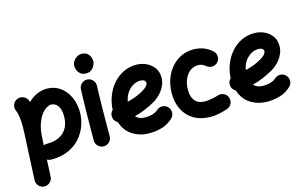

<svg xmlns="http://www.w3.org/2000/svg" viewBox="-120 -1119 2762 1736"><g transform="rotate(-15 1261.0 -250.5)"><path d="M103 285.6Q72.3 284.2 51.8 261.2Q31.2 238.3 32.2 208L47.9 -127.9Q50.8 -175.8 52.7 -217Q54.7 -258.3 54.7 -294.4Q54.7 -342.8 48.6 -383.1Q42.5 -423.3 33.2 -441.4Q20 -468.8 30 -498Q40 -527.3 67.4 -540.5Q94.7 -553.7 124 -544.2Q153.3 -534.7 167 -507.3Q171.9 -497.1 176.3 -485.8Q212.9 -522.5 257.8 -542.7Q302.7 -563 353 -563Q421.4 -563 474.4 -525.9Q527.3 -488.8 557.6 -424.3Q587.9 -359.9 587.9 -277.3Q587.9 -223.1 568.4 -163.3Q548.8 -103.5 505.9 -51Q462.9 1.5 393.6 34.2Q324.2 66.9 225.1 66.9Q205.6 66.9 188 56.6L180.7 214.8Q179.2 245.6 156.2 266.1Q133.3 286.6 103 285.6ZM196.3 -119.1 194.3 -74.7Q209 -81.5 225.1 -81.5Q289.1 -81.5 330.6 -99.6Q372.1 -117.7 396 -147Q419.9 -176.3 429.7 -210.4Q439.5 -244.6 439.5 -277.3Q439.5 -333 425 -362.5Q410.6 -392.1 390.4 -403.3Q370.1 -414.6 353 -414.6Q335.4 -414.6 310.5 -400.4Q285.6 -386.2 261 -354.2Q236.3 -322.3 218.5 -269.3Q200.7 -216.3 197.8 -139.2Q197.8 -135.3 197.3 -131.3Q196.8 -124 196.3 -119.1Z M645.5 -694.8Q645.5 -717.8 658.2 -738.5Q670.9 -759.3 691.9 -772.5Q712.9 -785.6 737.8 -785.6Q769.5 -785.6 788.3 -770.5Q807.1 -755.4 815.7 -734.9Q824.2 -714.4 824.2 -698.2Q824.2 -680.2 814.2 -658Q804.2 -635.7 784.4 -619.9Q764.6 -604 735.4 -604Q700.7 -604 681.2 -620.1Q661.6 -636.2 653.6 -657.5Q645.5 -678.7 645.5 -694.8ZM727.1 -548.3Q757.8 -546.9 778.3 -523.9Q798.8 -501 797.9 -470.7Q796.4 -437.5 795.2 -389.4Q793.9 -341.3 793.2 -286.4Q792.5 -231.4 792 -177.2Q791.5 -123 791.3 -76.7Q791 -30.3 791 0Q791 30.3 769 52.2Q747.1 74.2 716.3 74.2Q686 74.2 664.1 52.2Q642.1 30.3 642.1 0Q642.1 -31.2 642.3 -77.6Q642.6 -124 643.1 -178.5Q643.6 -232.9 644.5 -288.3Q645.5 -343.8 646.7 -392.8Q647.9 -441.9 649.4 -477.5Q650.9 -508.3 673.8 -528.8Q696.8 -549.3 727.1 -548.3Z M1367.2 -8.8Q1316.9 37.1 1258.8 52Q1200.7 66.9 1146 66.9Q1061.5 66.9 992.7 24.9Q923.8 -17.1 895 -104.5Q878.9 -113.3 867.9 -129.2Q856.9 -145 856 -165Q853.5 -199.7 878.9 -224.1Q880.9 -285.6 903.1 -345.9Q925.3 -406.2 965.8 -455.3Q1006.3 -504.4 1063.5 -533.7Q1120.6 -563 1191.4 -563Q1222.7 -563 1255.9 -552.7Q1289.1 -542.5 1317.4 -521.2Q1345.7 -500 1363.3 -468.3Q1380.9 -436.5 1380.9 -393.1Q1380.9 -355 1367.4 -323Q1354 -291 1334.2 -266.6Q1314.5 -242.2 1294.4 -225.6Q1274.4 -209 1260.7 -200.7Q1212.4 -171.9 1161.9 -150.6Q1111.3 -129.4 1058.6 -115.7Q1088.4 -81.5 1146 -81.5Q1226.1 -81.5 1267.6 -119.1Q1290.5 -139.6 1321.3 -138.2Q1352.1 -136.7 1372.6 -113.8Q1393.1 -91.3 1391.6 -60.3Q1390.1 -29.3 1367.2 -8.8ZM1187 -414.6Q1150.9 -414.6 1117.7 -394.8Q1084.5 -375 1061 -340.1Q1037.6 -305.2 1030.3 -259.8Q1114.7 -279.3 1179.2 -317.4Q1212.4 -337.4 1224.6 -352.8Q1236.8 -368.2 1236.8 -380.9Q1236.8 -396.5 1223.4 -405.5Q1210 -414.6 1187 -414.6Z M1903.3 -394.5Q1883.8 -371.6 1852.8 -369.4Q1821.8 -367.2 1798.8 -386.7Q1766.1 -414.6 1728 -414.6Q1685.5 -414.6 1652.8 -389.4Q1620.1 -364.3 1601.3 -320.3Q1582.5 -276.4 1582.5 -219.7Q1582.5 -154.8 1613.8 -118.2Q1645 -81.5 1707 -81.5Q1734.4 -81.5 1769.8 -88.1Q1805.2 -94.7 1834.5 -104.5Q1863.8 -112.8 1891.1 -97.9Q1918.5 -83 1926.3 -53.7Q1934.6 -23.9 1919.7 2.7Q1904.8 29.3 1875.5 38.1Q1831.1 52.7 1793.9 59.8Q1756.8 66.9 1719.7 66.9Q1630.9 66.9 1566.7 30Q1502.4 -6.8 1467.8 -73.5Q1433.1 -140.1 1433.1 -228.5Q1433.1 -298.8 1454.6 -359.4Q1476.1 -419.9 1515.1 -465.8Q1554.2 -511.7 1607.4 -537.4Q1660.6 -563 1723.6 -563Q1822.8 -563 1895.5 -499Q1918.5 -479.5 1920.9 -448.5Q1923.3 -417.5 1903.3 -394.5Z M2471.7 -8.8Q2421.4 37.1 2363.3 52Q2305.2 66.9 2250.5 66.9Q2166 66.9 2097.2 24.9Q2028.3 -17.1 1999.5 -104.5Q1983.4 -113.3 1972.4 -129.2Q1961.4 -145 1960.4 -165Q1958 -199.7 1983.4 -224.1Q1985.4 -285.6 2007.6 -345.9Q2029.8 -406.2 2070.3 -455.3Q2110.8 -504.4 2168 -533.7Q2225.1 -563 2295.9 -563Q2327.1 -563 2360.4 -552.7Q2393.6 -542.5 2421.9 -521.2Q2450.2 -500 2467.8 -468.3Q2485.4 -436.5 2485.4 -393.1Q2485.4 -355 2471.9 -323Q2458.5 -291 2438.7 -266.6Q2418.9 -242.2 2398.9 -225.6Q2378.9 -209 2365.2 -200.7Q2316.9 -171.9 2266.4 -150.6Q2215.8 -129.4 2163.1 -115.7Q2192.9 -81.5 2250.5 -81.5Q2330.6 -81.5 2372.1 -119.1Q2395 -139.6 2425.8 -138.2Q2456.5 -136.7 2477.1 -113.8Q2497.6 -91.3 2496.1 -60.3Q2494.6 -29.3 2471.7 -8.8ZM2291.5 -414.6Q2255.4 -414.6 2222.2 -394.8Q2189 -375 2165.5 -340.1Q2142.1 -305.2 2134.8 -259.8Q2219.2 -279.3 2283.7 -317.4Q2316.9 -337.4 2329.1 -352.8Q2341.3 -368.2 2341.3 -380.9Q2341.3 -396.5 2327.9 -405.5Q2314.5 -414.6 2291.5 -414.6Z"/></g></svg>

Font: Mikhak-FD ExtraBold
Style: Regular
Weight: 800
Designer: Amin Abedi
Version: Version 3.2